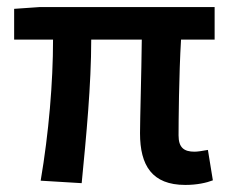

<svg xmlns="http://www.w3.org/2000/svg" viewBox="-20 -511 651 543"><path d="M130 -399C130 -278 118 -135 95 0L211 7C224 -126 238 -272 238 -399H381C380 -304 376 -174 376 -134C376 -43 410 12 504 12C537 12 564 6 582 -1L568 -87C551 -84 539 -82 530 -82C500 -82 485 -94 485 -128C485 -163 486 -300 492 -399H587V-491H92L20 -486V-399Z"/></svg>

Font: DAIFUKU Sans Semibold
Style: Regular
Weight: 600
Designer: Original font ‘Source Sans 3’ : Paul D. Hunt
Foundry: Daifuku
Version: Version 1.000